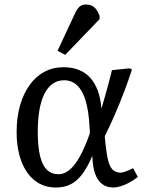

<svg xmlns="http://www.w3.org/2000/svg" viewBox="-20 -820 666 854"><path d="M229 14Q175 14 136 -16Q97 -46 75.5 -101.5Q54 -157 54 -233Q54 -298 69 -350.5Q84 -403 111.5 -441.5Q139 -480 177.5 -500.5Q216 -521 262 -521Q300 -521 329.5 -509.5Q359 -498 380 -475.5Q401 -453 414 -419Q427 -385 431 -340H432Q439 -364 447 -391.5Q455 -419 463 -449Q471 -479 478 -508L556 -516L567 -511Q552 -464 532 -411.5Q512 -359 490 -308.5Q468 -258 446 -214L449 -182Q454 -133 461.5 -104.5Q469 -76 482.5 -64Q496 -52 517 -52Q525 -52 542 -58.5Q559 -65 572 -72L593 -33Q574 -18 554.5 -7.5Q535 3 517 8.5Q499 14 483 14Q454 14 433.5 -2Q413 -18 402.5 -49Q392 -80 391 -125H390Q369 -76 345.5 -45Q322 -14 294 0Q266 14 229 14ZM240 -45Q266 -45 289.5 -64.5Q313 -84 335.5 -124.5Q358 -165 380 -228L378 -261Q374 -329 360.5 -373.5Q347 -418 323 -440.5Q299 -463 265 -463Q237 -463 215 -448Q193 -433 178 -403.5Q163 -374 155.5 -331.5Q148 -289 148 -234Q148 -169 158 -127Q168 -85 188.5 -65Q209 -45 240 -45ZM270 -576 236 -594 312 -757Q323 -781 334 -790.5Q345 -800 363 -800Q385 -800 399 -788Q413 -776 423 -749V-735Z"/></svg>

Font: Literata
Style: Italic
Weight: 400
Italic angle: -2°
Designer: Latin by Veronika Burian and Jose Scaglione. Greek by Irene Vlachou. Cyrillic by Vera Evstafieva
Foundry: TypeTogether
Version: Version 3.103;gftools[0.9.29]